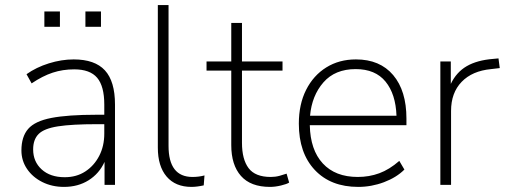

<svg xmlns="http://www.w3.org/2000/svg" viewBox="-20 -725 1989 753"><path d="M231 8Q184 8 146 -11Q108 -30 86 -62.5Q64 -95 64 -135Q64 -189 90.5 -219.5Q117 -250 181.5 -262.5Q246 -275 359 -275H389V-315Q389 -387 361 -420Q333 -453 271 -453Q226 -453 186.5 -440Q147 -427 104 -398L84 -434Q122 -461 171.5 -476.5Q221 -492 269 -492Q352 -492 391.5 -449Q431 -406 431 -315V0H390V-90Q369 -44 327.5 -18Q286 8 231 8ZM234 -30Q280 -30 314.5 -52.5Q349 -75 369 -113.5Q389 -152 389 -201V-238H361Q262 -238 207.5 -229.5Q153 -221 131.5 -199.5Q110 -178 110 -139Q110 -91 143.5 -60.5Q177 -30 234 -30ZM315 -620V-680H376V-620ZM154 -620V-680H215V-620Z M731 8Q668 8 633.5 -32.5Q599 -73 599 -146V-705H641V-153Q641 -31 735 -31Q760 -31 782 -37L779 2Q752 8 731 8Z M1039 8Q963 8 925 -35Q887 -78 887 -156V-448H790V-484H887V-635H929V-484H1088V-448H929V-165Q929 -100 955 -65.5Q981 -31 1042 -31Q1060 -31 1076.5 -35.5Q1093 -40 1104 -44L1114 -9Q1105 -3 1082 2.5Q1059 8 1039 8Z M1385 8Q1277 8 1214.5 -58.5Q1152 -125 1152 -240Q1152 -316 1180.5 -372.5Q1209 -429 1259.5 -460.5Q1310 -492 1376 -492Q1470 -492 1522 -430.5Q1574 -369 1574 -260V-234H1195Q1197 -137 1246 -84Q1295 -31 1383 -31Q1428 -31 1467.5 -45.5Q1507 -60 1546 -94L1566 -60Q1535 -29 1486 -10.5Q1437 8 1385 8ZM1375 -454Q1294 -454 1248.5 -402Q1203 -350 1196 -271H1535Q1532 -356 1492 -405Q1452 -454 1375 -454Z M1707 0V-484H1748V-396Q1770 -442 1810.5 -465.5Q1851 -489 1914 -494L1935 -496L1940 -458L1906 -454Q1832 -447 1790.5 -404Q1749 -361 1749 -290V0Z"/></svg>

Font: Nunito Sans ExtraLight
Style: Regular
Weight: 200
Designer: Vernon Adams
Foundry: Vernon Adams
Version: Version 3.006; ttfautohint (v1.8.3)